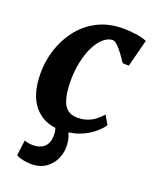

<svg xmlns="http://www.w3.org/2000/svg" viewBox="-145 -647 755 945"><g transform="rotate(20 232.0 -175.0)"><path d="M214 10Q128.5 10 78.2 -48Q28 -106 27 -217Q26 -278 44.8 -339.5Q63.5 -401 102 -452.2Q140.5 -503.5 199.2 -534.5Q258 -565.5 337 -565.5Q366.5 -565.5 401 -560.8Q435.5 -556 459.5 -546L422.5 -402.5L390 -404Q378.5 -422 363.2 -442.8Q348 -463.5 332.8 -478.8Q317.5 -494 305.5 -494Q282 -494 258.8 -474.2Q235.5 -454.5 217.2 -418.5Q199 -382.5 188.5 -332.8Q178 -283 179 -223.5Q180.5 -170.5 190.8 -138Q201 -105.5 220.8 -90.5Q240.5 -75.5 270 -75.5Q301 -75.5 324 -84Q347 -92.5 364.8 -106.5Q382.5 -120.5 397 -137.5L424.5 -91.5Q411.5 -71.5 383.2 -47.5Q355 -23.5 312.5 -6.8Q270 10 214 10ZM135 217Q115 217 92.8 212.2Q70.5 207.5 57 199L67.5 118Q74 121.5 86.8 124Q99.5 126.5 112.5 126.5Q134 126.5 152 119Q170 111.5 181 95.2Q192 79 193 54Q194.5 26.5 188.5 12Q182.5 -2.5 179.5 -14L213.5 -16L243.5 -14Q254 0 262.2 23.5Q270.5 47 270.5 79.5Q270.5 113 255.2 144.8Q240 176.5 209.8 196.8Q179.5 217 135 217Z"/></g></svg>

Font: Merriweather 24pt ExtraBold
Style: Italic
Weight: 800
Italic angle: -7.8°
Version: Version 2.101